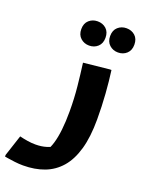

<svg xmlns="http://www.w3.org/2000/svg" viewBox="-227 -836 891 1181"><g transform="rotate(20 219.0 -245.5)"><path d="M1.6 98Q27.6 104.4 53.9 108.6Q80.1 112.8 106 112.8Q145.6 112.8 177.1 103Q208.6 93.2 224.3 82.9L182.8 123.7Q200.4 99 211.7 60.6Q223.1 22.3 228.9 -30.4Q234.8 -83.1 234.8 -149.6Q234.8 -236.2 226.8 -313.6Q218.9 -391 209.5 -460.2L378.7 -477.8H389.5Q398.9 -409.6 404.9 -328Q410.8 -246.3 410.8 -162Q410.8 -46.5 387.7 33.9Q364.6 114.2 321.3 164Q277.9 213.8 216.7 236.9Q155.4 260 78.4 260Q52.4 260 23.9 256.6Q-4.6 253.2 -24.1 249.8Q-43.6 246.4 -43.6 246.4V235.6ZM389.5 -592.6Q356.7 -592.6 333.5 -613.6Q310.3 -634.5 310.3 -671.8Q310.3 -709.8 333.5 -730.4Q356.7 -751 389.5 -751Q423 -751 445.9 -730.4Q468.7 -709.8 468.7 -671.8Q468.7 -634.5 445.9 -613.6Q423 -592.6 389.5 -592.6ZM208.1 -571.8Q175.3 -571.8 152.1 -592.8Q128.9 -613.7 128.9 -651Q128.9 -689 152.1 -709.6Q175.3 -730.2 208.1 -730.2Q241.6 -730.2 264.5 -709.6Q287.3 -689 287.3 -651Q287.3 -613.7 264.5 -592.8Q241.6 -571.8 208.1 -571.8Z"/></g></svg>

Font: Kufam
Style: Regular
Weight: 400
Designer: Wael Morcos, Artur Schmal
Foundry: Original Type
Version: Version 1.301; ttfautohint (v1.8.3)